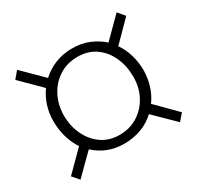

<svg xmlns="http://www.w3.org/2000/svg" viewBox="-132 -693 926 902"><g transform="rotate(-30 331.0 -242.0)"><path d="M61 56 166 -48Q197 -19 237 -3Q277 13 325 13Q375 13 418.5 -3.5Q462 -20 493 -50L601 56L632 20L526 -87Q549 -118 561.5 -157Q574 -196 575 -239Q575 -284 563 -325Q551 -366 528 -398L632 -503L601 -540L497 -436Q466 -464 425.5 -481Q385 -498 335 -498Q285 -498 242.5 -481Q200 -464 168 -434L61 -540L30 -503L136 -398Q113 -366 100.5 -327.5Q88 -289 88 -246Q88 -199 100 -158Q112 -117 134 -84L30 20ZM518 -239Q518 -181 493 -134.5Q468 -88 425 -61Q382 -34 326 -34Q272 -34 231.5 -61.5Q191 -89 167.5 -137Q144 -185 144 -246Q145 -303 169.5 -349.5Q194 -396 237 -423.5Q280 -451 336 -451Q394 -451 434.5 -422Q475 -393 496.5 -345Q518 -297 518 -239Z"/></g></svg>

Font: Catamaran ExtraLight
Style: Regular
Weight: 250
Designer: Pria Ravichandran
Version: Version 2.000